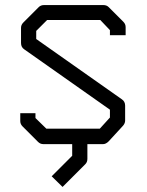

<svg xmlns="http://www.w3.org/2000/svg" viewBox="-20 -617 580 758"><path d="M414 -498 376 -538H166L123 -495V-463L461 -225Q474 -216.5 474 -200V-141Q474 -130.5 466 -121L409 -59Q398 -48 387 -48H325V10Q325 23 317 31L227 121L184 79L265 -2V-48H151Q139 -48 130 -57L69 -118Q60 -127 60 -139V-170H120V-151L163 -109H374L414 -153V-184L76 -422Q63 -430.5 63 -447V-507Q63 -519 72 -528L133 -589Q141 -597 154 -597H388Q401 -597 409 -589L467 -531Q476 -522 476 -510V-478H414Z"/></svg>

Font: 3270 Nerd Font Mono
Style: Regular
Weight: 400
Monospace: yes
Version: Version 3.0.1;Nerd Fonts 3.0.0